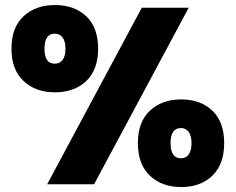

<svg xmlns="http://www.w3.org/2000/svg" viewBox="-20 -738 944 769"><path d="M25.9 -543Q25.9 -627.9 74.2 -672.9Q122.6 -717.8 200.2 -717.8Q277.8 -717.8 325.4 -672.9Q373 -627.9 373 -543Q373 -458.5 325.2 -413.3Q277.3 -368.2 200.2 -368.2Q122.6 -368.2 74.2 -413.6Q25.9 -459 25.9 -543ZM199.2 -603Q158.2 -603 158.2 -543Q158.2 -482.9 199.2 -482.9Q219.2 -482.9 230.7 -498Q242.2 -513.2 242.2 -543Q242.2 -572.8 230.7 -587.9Q219.2 -603 199.2 -603ZM168.9 0 547.9 -707H735.8L356.9 0ZM532.2 -165Q532.2 -249.5 580.3 -294.7Q628.4 -339.8 706.1 -339.8Q783.2 -339.8 830.6 -294.7Q877.9 -249.5 877.9 -165Q877.9 -80.1 830.6 -34.4Q783.2 11.2 706.1 11.2Q628.4 11.2 580.3 -34.4Q532.2 -80.1 532.2 -165ZM705.1 -225.1Q663.1 -225.1 663.1 -165Q663.1 -104 705.1 -104Q724.6 -104 735.8 -119.4Q747.1 -134.8 747.1 -165Q747.1 -194.3 735.6 -209.7Q724.1 -225.1 705.1 -225.1Z"/></svg>

Font: Poppins ExtraBold
Style: Regular
Weight: 800
Designer: Ninad Kale (Devanagari), Jonny Pinhorn (Latin)
Foundry: Indian Type Foundry
Version: Version 3.200;PS 1.000;hotconv 16.6.54;makeotf.lib2.5.65590